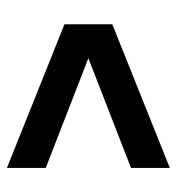

<svg xmlns="http://www.w3.org/2000/svg" viewBox="2 -657 510 554"><g transform="rotate(90 257.0 -380.0)"><path d="M464.5 -145 50 -311V-449L464.5 -615V-503L148 -380L464.5 -257Z"/></g></svg>

Font: Encode Sans Condensed
Style: Bold
Weight: 700
Width: 3
Designer: Multiple Designers
Foundry: Impallari Type
Version: Version 3.000; ttfautohint (v1.8.3) -l 8 -r 50 -G 200 -x 14 